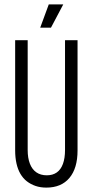

<svg xmlns="http://www.w3.org/2000/svg" viewBox="-20 -843 422 874"><path d="M191 11Q164 11 142 3.5Q120 -4 102.5 -17.5Q85 -31 73 -51.5Q61 -72 55 -99Q49 -126 49 -158V-660H106V-160Q106 -124 116 -98Q126 -72 145.5 -58.5Q165 -45 193 -45Q220 -45 238.5 -58Q257 -71 266.5 -97Q276 -123 276 -160V-660H333V-158Q333 -77 296 -33Q259 11 191 11ZM212 -717H163L202 -823H268Z"/></svg>

Font: Bricolage Grotesque 72pt Condensed ExtraLight
Style: Regular
Weight: 250
Width: 3
Designer: Mathieu Triay
Foundry: Atelier Triay
Version: Version 1.001;gftools[0.9.33.dev8+g029e19f]